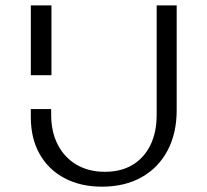

<svg xmlns="http://www.w3.org/2000/svg" viewBox="-20 -678 762 707"><path d="M168.4 -276.4V-256Q168.4 -192.4 192.9 -145Q217.4 -97.6 262 -71.5Q306.6 -45.4 366 -45.4Q425.9 -45.4 468.2 -70.9Q510.5 -96.4 533.7 -143.5Q556.9 -190.7 556.9 -254.6V-658H630.6V-272.1Q630.6 -187.2 596.9 -123.6Q563.2 -60 501.2 -25.3Q439.3 9.4 355.1 9.4Q277.5 9.4 218.4 -21.6Q159.3 -52.5 126.4 -110Q93.5 -167.5 93.5 -246.7V-276.4ZM93.5 -401.1V-658H169.5V-401.1Z"/></svg>

Font: Ysabeau
Style: Bold
Weight: 700
Designer: Christian Thalmann (Catharsis Fonts)
Version: Version 2.000;gftools[0.9.27.dev2+g8671c4b]